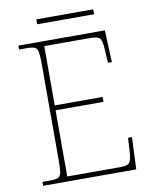

<svg xmlns="http://www.w3.org/2000/svg" viewBox="-91 -896 766 963"><g transform="rotate(-10 292.5 -414.0)"><path d="M50 0V-20H93Q118 -20 130 -26Q142 -32 145.5 -51Q149 -70 149 -108V-606Q149 -645 145.5 -663.5Q142 -682 130 -688Q118 -694 93 -694H50V-714H490L497 -551H477L473 -620Q471 -661 461 -675Q451 -689 412 -689H177V-387H421V-362H177V-25H446Q485 -25 495 -39Q505 -53 507 -94L511 -163H531L524 0ZM161 -803V-828H451V-803Z"/></g></svg>

Font: Noto Serif Tamil Thin
Style: Regular
Weight: 100
Designer: Indian Type Foundry, Tom Grace, and the Monotype Design Team
Foundry: Monotype Imaging Inc.
Version: Version 2.004; ttfautohint (v1.8.4.7-5d5b)